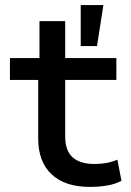

<svg xmlns="http://www.w3.org/2000/svg" viewBox="-20 -725 515 754"><path d="M333 9Q235 9 182.5 -40.5Q130 -90 130 -181V-411H19V-497H135V-642H236V-497H437V-411H236V-189Q236 -133 265.5 -107Q295 -81 351 -81Q375 -81 397.5 -85Q420 -89 441 -98L457 -15Q433 -2 401 3.5Q369 9 333 9ZM297 -544V-705H386L361 -544Z"/></svg>

Font: Nunito Sans 7pt SemiExpanded Medium
Style: Regular
Weight: 500
Width: 6
Designer: Vernon Adams
Foundry: Vernon Adams
Version: Version 3.101;gftools[0.9.27]